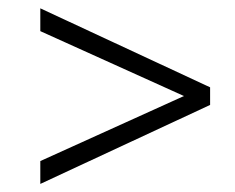

<svg xmlns="http://www.w3.org/2000/svg" viewBox="-20 -467 579 473"><path d="M497.6 -251.9V-208.5L79.3 -13.9V-70.2L461.8 -243.4V-217.5L79.3 -390.3V-446.5Z"/></svg>

Font: Ysabeau
Style: Bold Italic
Weight: 700
Italic angle: -12°
Designer: Christian Thalmann (Catharsis Fonts)
Version: Version 2.002